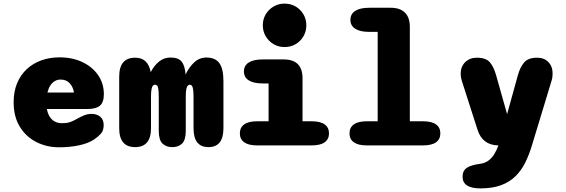

<svg xmlns="http://www.w3.org/2000/svg" viewBox="-20 -805 3135 1063"><path d="M307.5 10.5Q238 10.5 180.8 -18.8Q123.5 -48 89.5 -103.8Q55.5 -159.5 55.5 -239Q55.5 -298.5 74.8 -344.5Q94 -390.5 128.5 -422.5Q163 -454.5 209.2 -471Q255.5 -487.5 310 -487.5Q381 -487.5 436.2 -461.2Q491.5 -435 523.2 -389Q555 -343 555 -283.5Q555 -238.5 533.2 -220Q511.5 -201.5 464.5 -201.5H239.5Q244 -177 254.8 -159.5Q265.5 -142 282.8 -132.5Q300 -123 323 -123Q352.5 -123 370.8 -130Q389 -137 405 -146.5Q425.5 -158 445.2 -166.2Q465 -174.5 487 -174.5Q515.5 -174.5 534.8 -159Q554 -143.5 554 -112.5Q554 -82 538.5 -64.8Q523 -47.5 500.5 -32.5Q469 -11.5 418.2 -0.5Q367.5 10.5 307.5 10.5ZM242.5 -292.5H389.5Q385 -323 366.2 -343.8Q347.5 -364.5 315.5 -364.5Q297.5 -364.5 283 -355.8Q268.5 -347 258.2 -331Q248 -315 242.5 -292.5Z M934 9.5Q900 9.5 879.5 -10.2Q859 -30 859 -81V-266Q859 -296 856.8 -311Q854.5 -326 850 -331Q845.5 -336 838.5 -336Q832.5 -336 827.5 -331.5Q822.5 -327 819.2 -312.8Q816 -298.5 816 -269.5V-95Q816 9.5 728 9.5Q640 9.5 640 -95V-381Q640 -485.5 728 -485.5Q765 -485.5 785.8 -465.5Q806.5 -445.5 814 -408L814.5 -405.5Q832.5 -441 860 -463.8Q887.5 -486.5 924.5 -486.5Q968 -486.5 986 -463.5Q1004 -440.5 1007.5 -392.5Q1026 -432.5 1055 -459.5Q1084 -486.5 1122 -486.5Q1172.5 -486.5 1194.8 -455Q1217 -423.5 1217 -357V-95Q1217 9.5 1134 9.5Q1051.5 9.5 1051.5 -95V-266Q1051.5 -296 1049 -311Q1046.5 -326 1042 -331Q1037.5 -336 1030.5 -336Q1025 -336 1019.8 -330.8Q1014.5 -325.5 1011.5 -311.2Q1008.5 -297 1008.5 -269.5V-81Q1008.5 -30 988.2 -10.2Q968 9.5 934 9.5Z M1403 -133.5H1467V-343H1435Q1384 -343 1357.2 -360Q1330.5 -377 1330.5 -409.5Q1330.5 -442 1357.2 -459Q1384 -476 1435 -476H1550.5Q1655 -476 1655 -371.5V-133.5H1706Q1753.5 -133.5 1777.5 -116.2Q1801.5 -99 1801.5 -66.5Q1801.5 -34.5 1777.5 -17.2Q1753.5 0 1706 0H1403Q1356 0 1332 -17.2Q1308 -34.5 1308 -66.5Q1308 -99 1332 -116.2Q1356 -133.5 1403 -133.5ZM1435 -665Q1435 -698.5 1451.2 -725.8Q1467.5 -753 1494.8 -769Q1522 -785 1555.5 -785Q1589.5 -785 1616.8 -769Q1644 -753 1660 -725.8Q1676 -698.5 1676 -665Q1676 -631.5 1660 -604Q1644 -576.5 1616.8 -560.5Q1589.5 -544.5 1555.5 -544.5Q1522 -544.5 1494.8 -560.5Q1467.5 -576.5 1451.2 -604Q1435 -631.5 1435 -665Z M2010.5 0Q1963 0 1939 -17.2Q1915 -34.5 1915 -66.5Q1915 -99 1939 -116.2Q1963 -133.5 2010.5 -133.5H2071V-628.5H2024.5Q1973.5 -628.5 1946.8 -645.8Q1920 -663 1920 -695Q1920 -727.5 1946.8 -744.8Q1973.5 -762 2024.5 -762H2144Q2195 -762 2222 -735Q2249 -708 2249 -657V-133.5H2322.5Q2370 -133.5 2394 -116.2Q2418 -99 2418 -66.5Q2418 -34.5 2394 -17.2Q2370 0 2322.5 0Z M2639.5 238Q2541 238 2541 173Q2541 140 2564.5 124.2Q2588 108.5 2638 102Q2666.5 98 2685.8 83Q2705 68 2717.2 47.2Q2729.5 26.5 2737 6L2739 0Q2651 -1.5 2624 -86L2537 -357Q2530.5 -377 2530.5 -396.5Q2530.5 -436 2555.5 -460.8Q2580.5 -485.5 2619.5 -485.5Q2670 -485.5 2691.8 -460.5Q2713.5 -435.5 2727 -387.5L2787.5 -173L2847 -388Q2859.5 -433 2881.8 -459.2Q2904 -485.5 2954 -485.5Q2993 -485.5 3016.2 -461.2Q3039.5 -437 3039.5 -398Q3039.5 -388.5 3038.2 -378.5Q3037 -368.5 3033.5 -357.5L2925 0Q2909.5 51.5 2888 95Q2866.5 138.5 2834.2 170.5Q2802 202.5 2754.5 220.2Q2707 238 2639.5 238Z"/></svg>

Font: Sono Monospace ExtraBold
Style: Regular
Weight: 800
Version: Version 2.112